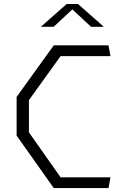

<svg xmlns="http://www.w3.org/2000/svg" viewBox="-20 -962 660 982"><path d="M255 0H535L545 -55H290L128 -285V-450L290 -675H545L535 -730H255L65 -466.5V-268.5ZM189 -825H254.5L350 -914L445.5 -825H511L379 -941.5H321Z"/></svg>

Font: Monaspace Krypton ExtraLight
Style: Regular
Weight: 200
Designer: Riley Cran & the Lettermatic Team
Foundry: Lettermatic
Version: Version 1.101 (Monaspace Krypton)